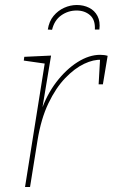

<svg xmlns="http://www.w3.org/2000/svg" viewBox="-20 -747 450 767"><path d="M80 0 160 -502 166 -492 75 -505 77 -520 184 -525 147 -302 143 -300Q166 -368 205 -419Q244 -470 290 -499Q336 -528 380 -528Q397 -528 410 -524L391 -410H374L380 -516L385 -508Q354 -510 316 -492Q278 -474 240.5 -435Q203 -396 173.5 -334.5Q144 -273 130 -187L100 0ZM287 -727Q314 -727 336 -716Q358 -705 369.5 -683Q381 -661 377 -629H359Q361 -668 339.5 -686.5Q318 -705 286 -705Q252 -705 224.5 -685.5Q197 -666 188 -628L171 -629Q176 -662 194 -683.5Q212 -705 236.5 -716Q261 -727 287 -727Z"/></svg>

Font: Bitter Thin
Style: Italic
Weight: 100
Italic angle: -9°
Designer: Sol Matas, and Bitter project Authors
Foundry: Sol Matas
Version: Version 2.002